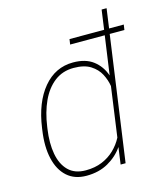

<svg xmlns="http://www.w3.org/2000/svg" viewBox="-113 -835 796 931"><g transform="rotate(-15 285.0 -370.0)"><path d="M569.8 -651.9 565.9 -625.5H492.2L404.3 0H379.4L391.1 -85Q362.8 -43.5 315.9 -16.8Q269 9.8 206.5 9.8Q147 9.8 109.4 -23.9Q71.8 -57.6 57.9 -118.2Q43.9 -178.7 55.7 -259.3L57.1 -269.5Q74.7 -394.5 134.8 -466.3Q194.8 -538.1 284.2 -538.1Q346.7 -538.1 384.8 -509Q422.9 -480 439.9 -431.2L467.3 -625.5H293.5L297.4 -651.9H471.2L484.9 -750H509.8L496.1 -651.9ZM209.5 -16.6Q255.9 -16.6 291.7 -31.5Q327.6 -46.4 354.2 -72Q380.9 -97.7 397.9 -130.4L432.6 -379.9Q427.7 -411.1 412.1 -441.2Q396.5 -471.2 364.7 -491.5Q333 -511.7 279.8 -511.7Q224.6 -511.7 183.8 -480.5Q143.1 -449.2 117.9 -394.5Q92.8 -339.8 83 -269.5L81.5 -259.3Q71.3 -189 81.3 -134.3Q91.3 -79.6 123 -48.1Q154.8 -16.6 209.5 -16.6Z"/></g></svg>

Font: Robert Sans Thin
Style: Italic
Weight: 100
Italic angle: -8°
Designer: Christian Robertson (extended by Adam Twardoch)
Foundry: Google
Version: Version 12.135;April 2, 2019;FontCreator 11.5.0.2425 64-bit;